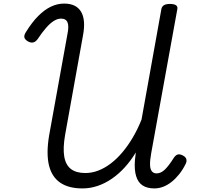

<svg xmlns="http://www.w3.org/2000/svg" viewBox="-20 -1036 1102 1073"><path d="M441 17Q363 17 316 -15.5Q269 -48 253.5 -113Q238 -178 254 -276L357 -846Q366 -889 357.5 -910.5Q349 -932 321 -932Q302 -932 281.5 -919.5Q261 -907 238.5 -881.5Q216 -856 190 -817Q178 -801 164 -798.5Q150 -796 134 -806Q118 -816 116 -828Q114 -840 125 -857Q159 -912 194 -947Q229 -982 265 -999Q301 -1016 338 -1016Q406 -1016 433 -970.5Q460 -925 444 -839L344 -283Q331 -209 339 -161.5Q347 -114 376.5 -91.5Q406 -69 457 -69Q494 -69 530 -83Q566 -97 600 -123Q634 -149 665 -186Q696 -223 723 -269Q750 -315 771 -368L882 -986Q885 -1000 896.5 -1007Q908 -1014 930 -1014Q952 -1014 963 -1007Q974 -1000 971 -985L825 -180Q818 -141 818.5 -116Q819 -91 828.5 -79Q838 -67 855 -67Q879 -67 901 -88Q923 -109 950 -152Q961 -169 973 -172.5Q985 -176 1002 -167Q1018 -159 1021.5 -146Q1025 -133 1016 -117Q1001 -87 981.5 -62.5Q962 -38 939.5 -20Q917 -2 892.5 7.5Q868 17 843 17Q802 17 776.5 0Q751 -17 740.5 -52.5Q730 -88 734 -140Q735 -151 736.5 -162Q738 -173 739 -184Q711 -138 677.5 -101Q644 -64 605.5 -37.5Q567 -11 525.5 3Q484 17 441 17Z"/></svg>

Font: Playwrite ZA
Style: Regular
Weight: 400
Designer: Veronika Burian, José Scaglione
Foundry: TypeTogether
Version: Version 1.002